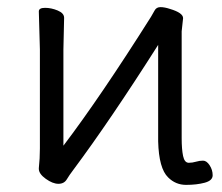

<svg xmlns="http://www.w3.org/2000/svg" viewBox="-20 -503 623 539"><path d="M452 -5Q426 -30 424 -106V-377Q290 -166 185 -25Q175 -12 167.5 0.5Q160 13 144 13Q128 13 108.5 -1Q89 -15 89 -29V-31Q92 -58 92 -86V-364L89 -471Q89 -481 106.5 -481Q124 -481 142 -473.5Q160 -466 160 -453L158 -364V-94Q262 -231 404 -456Q409 -464 414 -473.5Q419 -483 430.5 -483Q442 -483 457 -478Q494 -467 494 -452L490 -415V-115Q490 -84 494 -65Q498 -46 510 -46Q520 -46 530 -49Q540 -52 550 -52Q560 -52 568.5 -39Q577 -26 577 -11Q577 4 554.5 10Q532 16 502.5 16Q473 16 452 -5Z"/></svg>

Font: LXGW Bright TC
Style: Regular
Weight: 400
Designer: Christian Thalmann (Catharsis Fonts)
Foundry: LXGW / Christian Thalmann (Catharsis Fonts) / Fontworks Inc.
Version: Version 5.501